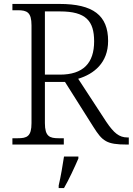

<svg xmlns="http://www.w3.org/2000/svg" viewBox="-20 -734 674 975"><path d="M43 0H304V-32H278C232 -32 208 -41 208 -109V-318H310L454 -90C500 -17 521 0 624 0H634V-36H627C585 -36 558 -59 520 -115L377 -334C457 -358 529 -415 529 -526C529 -656 453 -714 282 -714H43V-682H70C117 -682 140 -672 140 -605V-109C140 -41 117 -32 70 -32H43ZM284 -355H208V-676H285C416 -676 458 -628 458 -524C458 -414 403 -355 284 -355ZM278 208V221H305C329 180 360 113 378 71V61H305C298 107 289 161 278 208Z"/></svg>

Font: Noto Serif Telugu Light
Style: Regular
Weight: 300
Designer: Jelle Bosma - Monotype Design Team
Foundry: Monotype Imaging Inc.
Version: Version 2.005